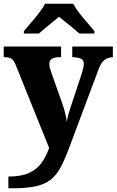

<svg xmlns="http://www.w3.org/2000/svg" viewBox="-22 -786 626 1031"><path d="M23 162Q93 162 135.5 142Q178 122 202 87.5Q226 53 242 9L64 -433Q53 -462 40 -470.5Q27 -479 3 -479H-2V-536H306V-479H301Q269 -479 256 -470Q243 -461 243 -443Q243 -433 245.5 -422.5Q248 -412 252 -401L309 -240Q320 -210 327.5 -180.5Q335 -151 337 -131Q340 -154 345.5 -173Q351 -192 356 -207L417 -391Q420 -400 424 -416.5Q428 -433 428 -443Q428 -463 414 -470Q400 -477 371 -479H366V-536H584V-479H581Q553 -477 535.5 -461Q518 -445 505 -408L353 -2Q328 66 305 110Q282 154 250 179Q218 204 169 214.5Q120 225 43 225H23ZM106 -619Q122 -638 144.5 -664Q167 -690 188 -717Q209 -744 220 -766H371Q382 -744 403 -717Q424 -690 447 -664Q470 -638 485 -619V-606H404Q392 -617 372 -633.5Q352 -650 331 -667Q310 -684 295 -696Q280 -684 259.5 -667Q239 -650 219 -633.5Q199 -617 187 -606H106Z"/></svg>

Font: Noto Serif ExtraBold
Style: Regular
Weight: 800
Designer: Monotype Design Team
Foundry: Monotype Imaging Inc.
Version: Version 2.014